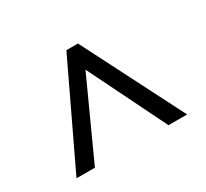

<svg xmlns="http://www.w3.org/2000/svg" viewBox="-96 -857 755 705"><g transform="rotate(-30 281.5 -504.0)"><path d="M47 -291 250 -717H299L516 -291H437L275 -620L125 -291Z"/></g></svg>

Font: Noto Sans Mono SemiCondensed
Style: Regular
Weight: 400
Width: 4
Designer: Monotype Design Team
Foundry: Monotype Imaging Inc.
Version: Version 2.014